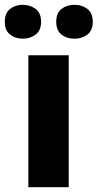

<svg xmlns="http://www.w3.org/2000/svg" viewBox="-45 -779 406 799"><path d="M241 0H73V-549H241ZM-25 -688Q-25 -725 -3 -742Q19 -759 49 -759Q80 -759 103 -742Q126 -725 126 -688Q126 -652 103 -635Q80 -618 50 -618Q19 -618 -3 -635Q-25 -652 -25 -688ZM189 -688Q189 -725 211 -742Q233 -759 265 -759Q296 -759 318.5 -742Q341 -725 341 -688Q341 -652 318.5 -635Q296 -618 265 -618Q233 -618 211 -635Q189 -652 189 -688Z"/></svg>

Font: Noto Sans Armenian ExtraBold
Style: Regular
Weight: 800
Version: Version 2.007